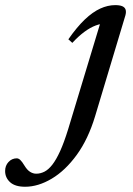

<svg xmlns="http://www.w3.org/2000/svg" viewBox="-241 -468 521 750"><path d="M130.5 -14Q103.5 75.5 58.8 137Q14 198.5 -39 230Q-92 261.5 -143 261.5Q-182 261.5 -201.5 243.8Q-221 226 -221 200Q-221 179 -207.8 164.8Q-194.5 150.5 -175.5 150.5Q-168.5 150.5 -161.8 156.8Q-155 163 -145 179.5Q-135 196 -123.5 203.2Q-112 210.5 -99.5 210.5Q-83 210.5 -67.2 202.5Q-51.5 194.5 -36.5 175.2Q-21.5 156 -6.2 122.5Q9 89 25 37.5L155 -392L173 -376Q154.5 -376.5 133 -368.5Q111.5 -360.5 88.5 -343.5Q65.5 -326.5 41.5 -300.5L26 -314.5Q59.5 -362.5 90.2 -391.8Q121 -421 150.5 -434.5Q180 -448 209 -448Q226.5 -448 236.5 -443.8Q246.5 -439.5 249.5 -430.8Q252.5 -422 249 -408.5Z"/></svg>

Font: Newsreader 24pt Medium
Style: Italic
Weight: 500
Italic angle: -17°
Designer: Hugues Gentile
Foundry: Production Type
Version: Version 1.003